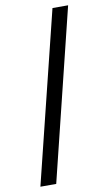

<svg xmlns="http://www.w3.org/2000/svg" viewBox="-103 -831 599 1058"><g transform="rotate(-10 196.0 -302.0)"><path d="M358 -781 122.5 177H34L270.5 -781Z"/></g></svg>

Font: Merriweather 28pt SemiBold
Style: Regular
Weight: 600
Version: Version 2.100